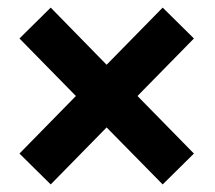

<svg xmlns="http://www.w3.org/2000/svg" viewBox="-20 -590 571 510"><path d="M31.7 -182.1 181.6 -335 31.7 -487.8 114.7 -569.8 263.2 -418 412.1 -569.8 495.1 -487.8 345.2 -335 495.1 -182.1 412.1 -100.1 263.2 -251.5 114.7 -100.1Z"/></svg>

Font: MAUL Bold
Style: Bold
Weight: 700
Designer: MAUL
Version: Version 1.0; 2020; ttfautohint (v1.8.3)